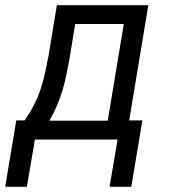

<svg xmlns="http://www.w3.org/2000/svg" viewBox="-51 -540 671 743"><path d="M-31 183 12 -74H44Q64 -102 80 -133Q96 -164 106.5 -196Q117 -228 124 -260.5Q131 -293 137 -325L169 -520H523L449 -74H500L457 183H373L404 0H84L53 183ZM140 -73H366L428 -447H240L218 -313Q212 -282 206 -251.5Q200 -221 191 -191Q182 -161 169.5 -131.5Q157 -102 140 -73Z"/></svg>

Font: Iosevka Extended Oblique
Style: Regular
Weight: 400
Width: 7
Italic angle: -9°
Monospace: yes
Designer: Belleve Invis
Foundry: Belleve Invis
Version: Version 32.0.1; ttfautohint (v1.8.4)